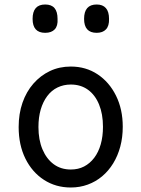

<svg xmlns="http://www.w3.org/2000/svg" viewBox="-20 -815 629 854"><path d="M295 19Q228 19 175.5 -15Q123 -49 93 -109.5Q63 -170 63 -250Q63 -309 80 -358Q97 -407 128.5 -443Q160 -479 202 -499Q244 -519 295 -519Q362 -519 414 -484.5Q466 -450 496 -389.5Q526 -329 526 -251Q526 -204 515 -163Q504 -122 483.5 -88.5Q463 -55 434.5 -31Q406 -7 370.5 6Q335 19 295 19ZM295 -61Q328 -61 354 -74.5Q380 -88 399 -113Q418 -138 428 -173Q438 -208 438 -251Q438 -308 420.5 -350.5Q403 -393 371 -416Q339 -439 295 -439Q263 -439 236 -426Q209 -413 190 -387.5Q171 -362 161 -327.5Q151 -293 151 -250Q151 -193 169 -150.5Q187 -108 219 -84.5Q251 -61 295 -61ZM181 -669Q153 -669 139 -684.5Q125 -700 125 -731Q125 -763 139 -779Q153 -795 181 -795Q209 -795 222.5 -779Q236 -763 236 -731Q238 -700 223.5 -684.5Q209 -669 181 -669ZM410 -669Q382 -669 368 -684.5Q354 -700 354 -731Q354 -763 368 -779Q382 -795 410 -795Q437 -795 451 -779Q465 -763 465 -731Q466 -700 451.5 -684.5Q437 -669 410 -669Z"/></svg>

Font: Playwrite GB J
Style: Regular
Weight: 400
Designer: Veronika Burian, José Scaglione
Foundry: TypeTogether
Version: Version 1.002